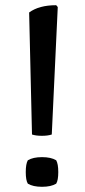

<svg xmlns="http://www.w3.org/2000/svg" viewBox="-20 -710 325 738"><path d="M103 -193 92 -662Q130 -690 196 -690L202 -683L179 -193Q164 -188 141 -188Q118 -188 103 -193ZM87 -94Q107 -106 141.5 -106Q176 -106 196 -94Q204 -80 204 -48.5Q204 -17 196 -4Q176 8 141.5 8Q107 8 87 -4Q79 -17 79 -48.5Q79 -80 87 -94Z"/></svg>

Font: Signika Negative
Style: Regular
Weight: 400
Designer: Anna Giedrys
Foundry: Anna Giedrys
Version: Version 1.001